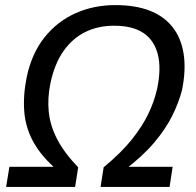

<svg xmlns="http://www.w3.org/2000/svg" viewBox="-20 -734 768 754"><path d="M4 0 17 -79H202L206 -65Q144 -118 112.5 -174Q81 -230 75.5 -293.5Q70 -357 85 -432Q105 -525 155 -587.5Q205 -650 276.5 -682Q348 -714 433 -714Q511 -714 567 -692.5Q623 -671 657 -628.5Q691 -586 701 -523.5Q711 -461 695 -381Q682 -331 656.5 -279.5Q631 -228 585.5 -174Q540 -120 467 -65L477 -79H658L646 0H375L387 -77Q456 -134 497.5 -186Q539 -238 562.5 -287Q586 -336 597 -385Q614 -466 599.5 -521.5Q585 -577 542.5 -605Q500 -633 428 -633Q365 -633 314.5 -608Q264 -583 229 -533Q194 -483 178 -407Q166 -349 171.5 -294.5Q177 -240 205 -186.5Q233 -133 287 -77L275 0Z"/></svg>

Font: Nunito Sans 7pt SemiCondensed Medium
Style: Italic
Weight: 500
Width: 4
Italic angle: -9°
Designer: Vernon Adams
Foundry: Vernon Adams
Version: Version 3.101;gftools[0.9.27]